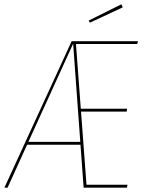

<svg xmlns="http://www.w3.org/2000/svg" viewBox="-38 -872 683 892"><path d="M532.2 -837.9 379.4 -766.6 374 -776.4 525.9 -852.1ZM599.6 -667.5H314.9L337.4 -366.7H552.2L550.8 -353.5H338.4L363.8 -13.7H554.2L551.8 0H350.6L335.9 -199.7H87.9L-2.9 0H-17.6L294.9 -680.7H603ZM335 -212.9 301.8 -668.9 93.8 -212.9Z"/></svg>

Font: Fira Sans Compressed Hair
Style: Italic
Weight: 100
Width: 3
Italic angle: -8°
Designer: Carrois Corporate & Edenspiekermann AG
Foundry: Carrois Corporate GbR & Edenspiekermann AG
Version: Version 4.203;PS 004.203;hotconv 1.0.88;makeotf.lib2.5.64775